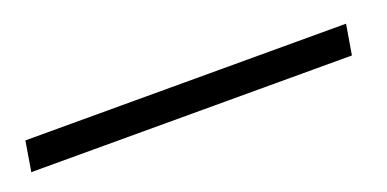

<svg xmlns="http://www.w3.org/2000/svg" viewBox="-97 -103 498 247"><g transform="rotate(-20 152.5 20.5)"><path d="M368.2 0 361.3 41H-77.6L-70.8 0Z"/></g></svg>

Font: Inter Display Extra Light
Style: Italic
Weight: 200
Italic angle: -9.39999°
Designer: Rasmus Andersson
Foundry: rsms
Version: Version 4.000;git-4fc901f